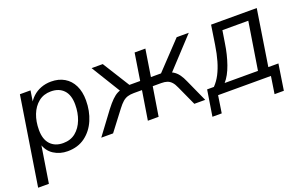

<svg xmlns="http://www.w3.org/2000/svg" viewBox="-82 -837 2133 1359"><g transform="rotate(-20 985.0 -157.5)"><path d="M14 180 119 -486H199L183 -383H173Q190 -418 217 -443Q244 -468 279.5 -481.5Q315 -495 356 -495Q413 -495 455.5 -470Q498 -445 521 -398Q544 -351 544 -286Q544 -206 515.5 -139Q487 -72 432.5 -31.5Q378 9 300 9Q242 9 196 -20.5Q150 -50 133 -110H141L95 180ZM290 -56Q346 -56 384 -87Q422 -118 442 -170Q462 -222 462 -284Q462 -356 427 -393Q392 -430 331 -430Q276 -430 237.5 -399Q199 -368 179 -317Q159 -266 159 -202Q159 -131 194 -93.5Q229 -56 290 -56Z M555 0 680 -168Q709 -206 731.5 -228Q754 -250 774.5 -260.5Q795 -271 820 -274L804 -250L659 -486H743L870 -283H951L983 -486H1064L1032 -283H1108L1300 -486H1391L1172 -250L1137 -274Q1170 -271 1192.5 -258Q1215 -245 1232 -222Q1249 -199 1263 -166L1338 0H1256L1189 -147Q1177 -175 1162.5 -190.5Q1148 -206 1130 -212Q1112 -218 1087 -218H1022L987 0H906L941 -218H880Q853 -218 833 -212Q813 -206 795 -190.5Q777 -175 756 -147L644 0Z M1345 130 1376 -65H1427Q1456 -95 1476.5 -134.5Q1497 -174 1512 -225.5Q1527 -277 1537 -343L1559 -486H1903L1837 -65H1913L1883 130H1813L1833 0H1435L1415 130ZM1508 -65H1759L1816 -422H1621L1606 -328Q1594 -247 1569 -176Q1544 -105 1508 -65Z"/></g></svg>

Font: Nunito Sans 12pt
Style: Italic
Weight: 400
Italic angle: -9°
Designer: Vernon Adams
Foundry: Vernon Adams
Version: Version 3.101;gftools[0.9.27]